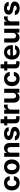

<svg xmlns="http://www.w3.org/2000/svg" viewBox="2983 -3680 708 6714"><g transform="rotate(-90 3337.0 -323.0)"><path d="M35.2 -263.7Q35.2 -344.7 66.7 -406.5Q98.1 -468.3 157 -502.7Q215.8 -537.1 294.9 -537.1Q362.8 -537.1 415 -512.2Q467.3 -487.3 497.3 -441.7Q527.3 -396 530.3 -335.9H394.5Q387.7 -376.5 362.3 -400.6Q336.9 -424.8 296.9 -424.8Q262.2 -424.8 236.1 -406Q210 -387.2 195.8 -351.1Q181.6 -314.9 181.6 -265.6Q181.6 -214.8 195.8 -178.7Q210 -142.6 235.8 -123.5Q261.7 -104.5 296.9 -104.5Q335.4 -104.5 361.8 -127.4Q388.2 -150.4 394.5 -192.4H530.3Q526.9 -132.3 497.6 -86.4Q468.3 -40.5 416.3 -14.9Q364.3 10.7 294.9 10.7Q215.3 10.7 156.5 -23.9Q97.7 -58.6 66.4 -120.6Q35.2 -182.6 35.2 -263.7Z M598.6 -263.7Q598.6 -345.2 630.1 -407.2Q661.6 -469.2 720.5 -503.2Q779.3 -537.1 858.4 -537.1Q937.5 -537.1 996.6 -503.2Q1055.7 -469.2 1087.4 -407.2Q1119.1 -345.2 1119.1 -263.7Q1119.1 -182.1 1087.4 -119.9Q1055.7 -57.6 996.6 -23.4Q937.5 10.7 858.4 10.7Q779.3 10.7 720.7 -23.4Q662.1 -57.6 630.4 -119.9Q598.6 -182.1 598.6 -263.7ZM971.7 -263.7Q971.7 -311 959 -347.9Q946.3 -384.8 920.9 -405.8Q895.5 -426.8 859.4 -426.8Q822.8 -426.8 797.1 -405.8Q771.5 -384.8 758.3 -347.9Q745.1 -311 745.1 -263.7Q745.1 -216.8 758.3 -179.9Q771.5 -143.1 797.1 -122.3Q822.8 -101.6 859.4 -101.6Q895.5 -101.6 920.9 -122.3Q946.3 -143.1 959 -179.7Q971.7 -216.3 971.7 -263.7Z M1354.5 0H1210V-530.3H1347.7V-437.5H1353.5Q1372.1 -484.4 1413.6 -510.7Q1455.1 -537.1 1512.7 -537.1Q1567.9 -537.1 1609.4 -513.2Q1650.9 -489.3 1673.3 -444.1Q1695.8 -398.9 1695.3 -337.9V0H1551.8V-312.5Q1551.8 -361.3 1526.4 -389.2Q1501 -417 1456.1 -417Q1409.7 -417 1382.1 -387.7Q1354.5 -358.4 1354.5 -306.6Z M2023.4 -434.6Q2000 -434.6 1981.2 -427.5Q1962.4 -420.4 1951.7 -408Q1940.9 -395.5 1941.4 -379.9Q1939.9 -342.3 2009.8 -327.1L2104.5 -307.6Q2181.6 -291.5 2219.5 -256.3Q2257.3 -221.2 2257.8 -164.1Q2257.3 -112.3 2227.8 -72.8Q2198.2 -33.2 2145 -11.2Q2091.8 10.7 2022.5 10.7Q1951.7 10.7 1899.9 -9.5Q1848.1 -29.8 1818.6 -67.6Q1789.1 -105.5 1783.2 -157.2H1928.7Q1933.6 -126 1958 -109.9Q1982.4 -93.8 2022.5 -93.8Q2062 -93.8 2086.2 -108.9Q2110.4 -124 2110.4 -149.4Q2110.4 -169.9 2093 -182.9Q2075.7 -195.8 2038.1 -204.1L1950.2 -221.7Q1875 -236.3 1835.9 -274.9Q1796.9 -313.5 1797.9 -372.1Q1797.4 -422.4 1824.7 -459.7Q1852.1 -497.1 1902.8 -517.1Q1953.6 -537.1 2021.5 -537.1Q2087.4 -537.1 2136.7 -517.1Q2186 -497.1 2214.1 -460.2Q2242.2 -423.3 2246.1 -373H2110.4Q2106 -400.9 2082.5 -417.7Q2059.1 -434.6 2023.4 -434.6Z M2626 -421.9H2526.4V-163.1Q2526.4 -133.8 2539.1 -122.1Q2551.8 -110.4 2576.2 -109.4Q2607.4 -109.4 2633.8 -112.3V2Q2607.9 6.8 2556.6 6.8Q2475.1 6.8 2428.2 -30.8Q2381.3 -68.4 2381.8 -142.6V-421.9H2308.6V-530.3H2381.8V-657.2H2526.4V-530.3H2626Z M2716.8 -530.3H2856.4V-438.5H2862.3Q2876.5 -486.8 2910.6 -512.5Q2944.8 -538.1 2990.2 -538.1Q3015.1 -538.1 3036.1 -533.2V-404.3Q3025.4 -407.2 3007.3 -409.7Q2989.3 -412.1 2974.6 -412.1Q2942.4 -412.1 2916.5 -397.9Q2890.6 -383.8 2876 -358.6Q2861.3 -333.5 2861.3 -301.8V0H2716.8Z M3446.3 -530.3H3590.8V0H3452.1V-95.7H3446.3Q3427.2 -48.3 3385.5 -20.8Q3343.8 6.8 3285.2 6.8Q3231.9 6.8 3191.7 -17.1Q3151.4 -41 3128.9 -86.2Q3106.4 -131.3 3106.4 -192.4V-530.3H3251V-217.8Q3251 -170.9 3276.1 -143.1Q3301.3 -115.2 3343.8 -115.2Q3371.1 -115.2 3394.5 -128.2Q3418 -141.1 3432.1 -166Q3446.3 -190.9 3446.3 -225.6Z M3681.6 -263.7Q3681.6 -344.7 3713.1 -406.5Q3744.6 -468.3 3803.5 -502.7Q3862.3 -537.1 3941.4 -537.1Q4009.3 -537.1 4061.5 -512.2Q4113.8 -487.3 4143.8 -441.7Q4173.8 -396 4176.8 -335.9H4041Q4034.2 -376.5 4008.8 -400.6Q3983.4 -424.8 3943.4 -424.8Q3908.7 -424.8 3882.6 -406Q3856.4 -387.2 3842.3 -351.1Q3828.1 -314.9 3828.1 -265.6Q3828.1 -214.8 3842.3 -178.7Q3856.4 -142.6 3882.3 -123.5Q3908.2 -104.5 3943.4 -104.5Q3981.9 -104.5 4008.3 -127.4Q4034.7 -150.4 4041 -192.4H4176.8Q4173.3 -132.3 4144 -86.4Q4114.7 -40.5 4062.7 -14.9Q4010.7 10.7 3941.4 10.7Q3861.8 10.7 3803 -23.9Q3744.1 -58.6 3712.9 -120.6Q3681.6 -182.6 3681.6 -263.7Z M4545.9 -421.9H4446.3V-163.1Q4446.3 -133.8 4459 -122.1Q4471.7 -110.4 4496.1 -109.4Q4527.3 -109.4 4553.7 -112.3V2Q4527.8 6.8 4476.6 6.8Q4395 6.8 4348.1 -30.8Q4301.3 -68.4 4301.8 -142.6V-421.9H4228.5V-530.3H4301.8V-657.2H4446.3V-530.3H4545.9Z M4609.9 -262.7Q4609.9 -344.2 4641.4 -406.5Q4672.9 -468.8 4731 -502.9Q4789.1 -537.1 4865.7 -537.1Q4937 -537.1 4993.4 -507.1Q5049.8 -477.1 5082.3 -416.5Q5114.7 -356 5114.7 -268.6V-227.5H4752.4Q4752.4 -188 4767.3 -158.7Q4782.2 -129.4 4809.8 -113.5Q4837.4 -97.7 4874.5 -97.7Q4910.2 -97.7 4936 -112.1Q4961.9 -126.5 4973.1 -151.4H5110.8Q5100.6 -102.5 5068.8 -65.9Q5037.1 -29.3 4986.6 -9.3Q4936 10.7 4871.6 10.7Q4791 10.7 4732.2 -22.5Q4673.3 -55.7 4641.6 -117.4Q4609.9 -179.2 4609.9 -262.7ZM4978 -318.4Q4978 -350.1 4964.1 -375.2Q4950.2 -400.4 4925.3 -414.6Q4900.4 -428.7 4868.7 -428.7Q4836.4 -428.7 4810.3 -414.1Q4784.2 -399.4 4768.8 -374Q4753.4 -348.6 4752.4 -318.4Z M5545.4 -530.3H5689.9V0H5551.3V-95.7H5545.4Q5526.4 -48.3 5484.6 -20.8Q5442.9 6.8 5384.3 6.8Q5331.1 6.8 5290.8 -17.1Q5250.5 -41 5228 -86.2Q5205.6 -131.3 5205.6 -192.4V-530.3H5350.1V-217.8Q5350.1 -170.9 5375.2 -143.1Q5400.4 -115.2 5442.9 -115.2Q5470.2 -115.2 5493.7 -128.2Q5517.1 -141.1 5531.2 -166Q5545.4 -190.9 5545.4 -225.6Z M5802.2 -530.3H5941.9V-438.5H5947.8Q5961.9 -486.8 5996.1 -512.5Q6030.3 -538.1 6075.7 -538.1Q6100.6 -538.1 6121.6 -533.2V-404.3Q6110.8 -407.2 6092.8 -409.7Q6074.7 -412.1 6060.1 -412.1Q6027.8 -412.1 6002 -397.9Q5976.1 -383.8 5961.4 -358.6Q5946.8 -333.5 5946.8 -301.8V0H5802.2Z M6407.7 -434.6Q6384.3 -434.6 6365.5 -427.5Q6346.7 -420.4 6335.9 -408Q6325.2 -395.5 6325.7 -379.9Q6324.2 -342.3 6394 -327.1L6488.8 -307.6Q6565.9 -291.5 6603.8 -256.3Q6641.6 -221.2 6642.1 -164.1Q6641.6 -112.3 6612.1 -72.8Q6582.5 -33.2 6529.3 -11.2Q6476.1 10.7 6406.7 10.7Q6335.9 10.7 6284.2 -9.5Q6232.4 -29.8 6202.9 -67.6Q6173.3 -105.5 6167.5 -157.2H6313Q6317.9 -126 6342.3 -109.9Q6366.7 -93.8 6406.7 -93.8Q6446.3 -93.8 6470.5 -108.9Q6494.6 -124 6494.6 -149.4Q6494.6 -169.9 6477.3 -182.9Q6460 -195.8 6422.4 -204.1L6334.5 -221.7Q6259.3 -236.3 6220.2 -274.9Q6181.2 -313.5 6182.1 -372.1Q6181.6 -422.4 6209 -459.7Q6236.3 -497.1 6287.1 -517.1Q6337.9 -537.1 6405.8 -537.1Q6471.7 -537.1 6521 -517.1Q6570.3 -497.1 6598.4 -460.2Q6626.5 -423.3 6630.4 -373H6494.6Q6490.2 -400.9 6466.8 -417.7Q6443.4 -434.6 6407.7 -434.6Z"/></g></svg>

Font: WEMIX Pretendard
Style: Bold
Weight: 700
Designer: Base glyphs from Inter by Rasmus Andersson; Hangeul glyphs from Noto Sans CJK(Source Han Sans) by Jang Soo-young and Kan
Foundry: Kil Hyung-jin
Version: Version 1.000